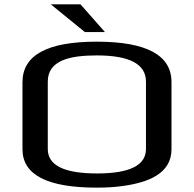

<svg xmlns="http://www.w3.org/2000/svg" viewBox="-20 -850 889 880"><path d="M766 -474C766 -597 652 -659 423 -659C196 -659 83 -597 83 -473V-166C83 -49 196 10 423 10C464 10 503 8 539 3C659 -13 766 -54 766 -166ZM424 -596C574 -596 649 -556 649 -476V-167C649 -92 574 -55 425 -55C274 -55 199 -92 199 -167V-476C199 -574 301 -596 424 -596ZM461 -703 349 -830H213L369 -703Z"/></svg>

Font: Gamestation Extended
Style: Regular
Weight: 400
Width: 7
Designer: Jonas Hecksher
Foundry: Jonas Hecksher, Playtypeª, e-types AS
Version: Version 1.003